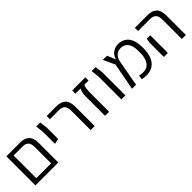

<svg xmlns="http://www.w3.org/2000/svg" viewBox="210 -1571 2592 2592"><g transform="rotate(-45 1506.5 -274.5)"><path d="M75 0V-555H344Q419 -555 465.5 -513Q512 -471 512 -369V0ZM327 -494H152V-61H435V-372Q435 -440 405.5 -467Q376 -494 327 -494Z M658 -210V-438L645 -555H721L735 -438V-289L734 -226Z M1130 0V-372Q1130 -440 1100.5 -467Q1071 -494 1022 -494H845V-555H1039Q1114 -555 1160.5 -513Q1207 -471 1207 -369V0Z M1404 0V-377Q1404 -452 1432 -494H1332V-555H1583V-494H1504Q1489 -469 1485 -436.5Q1481 -404 1481 -377V0Z M1716 0V-438L1703 -555H1779L1793 -438V0Z M1919 0 1993 -389 1916 -555H1996L2046 -435Q2067 -501 2112 -531Q2157 -561 2210 -561Q2267 -561 2313 -536Q2359 -511 2386.5 -453Q2414 -395 2416 -297Q2420 -123 2338 -44Q2256 35 2104 2L2112 -59Q2235 -31 2290.5 -93.5Q2346 -156 2342 -297Q2341 -373 2321.5 -417Q2302 -461 2270.5 -479.5Q2239 -498 2199 -498Q2140 -498 2109 -464Q2078 -430 2066 -384L1996 0Z M2870 0V-372Q2870 -440 2840 -467Q2810 -494 2762 -494H2528V-555H2779Q2854 -555 2900.5 -513Q2947 -471 2947 -369V0ZM2527 0V-270L2538 -337H2604V0Z"/></g></svg>

Font: Assistant
Style: Regular
Weight: 400
Designer: Hebrew By Ben Nathan, Latin by Paul Hunt
Version: Version 3.000